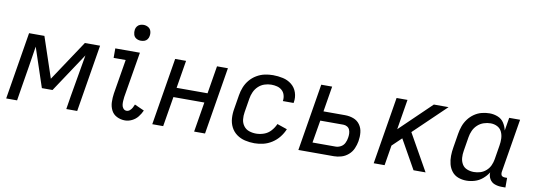

<svg xmlns="http://www.w3.org/2000/svg" viewBox="-58 -1116 4148 1491"><g transform="rotate(10 2016.0 -370.0)"><path d="M24 0H110L127 -106Q141 -188 154 -270.5Q167 -353 180 -436L283 -127H367L572 -436Q558 -353 543.5 -271Q529 -189 515 -106L498 0H584L671 -530H551L339 -211L232 -530H111Z M961 8Q989 8 1016.5 -5.5Q1044 -19 1062.5 -42.5Q1081 -66 1093 -93L1017 -127Q1012 -114 1005 -101Q998 -88 986.5 -78Q975 -68 961 -68Q945 -68 935 -80Q925 -92 923 -107.5Q921 -123 922 -139Q923 -155 925 -171L985 -530H791V-455H886L841 -183Q836 -149 837 -115Q838 -81 852.5 -51.5Q867 -22 897 -7Q927 8 961 8ZM976 -623Q990 -623 1003.5 -627.5Q1017 -632 1026 -644Q1035 -656 1037 -670Q1041 -690 1035.5 -709Q1030 -728 1013 -738Q996 -748 976 -748Q962 -748 948.5 -743Q935 -738 926 -726Q917 -714 915 -700Q912 -680 917.5 -661Q923 -642 939.5 -632.5Q956 -623 976 -623Z M1176 0H1262L1301 -236H1545L1506 0H1592L1679 -530H1593L1557 -311H1313L1349 -530H1263Z M1982 8Q2017 8 2052 -0.5Q2087 -9 2119 -29.5Q2151 -50 2174.5 -79.5Q2198 -109 2212 -143L2133 -170Q2120 -140 2097.5 -115Q2075 -90 2044 -79Q2013 -68 1982 -68Q1953 -68 1926.5 -77Q1900 -86 1883.5 -108.5Q1867 -131 1864 -159.5Q1861 -188 1866 -217L1884 -327Q1888 -353 1899.5 -379Q1911 -405 1932 -425Q1953 -445 1980 -454Q2007 -463 2034 -463Q2057 -463 2079 -457.5Q2101 -452 2117.5 -437.5Q2134 -423 2140.5 -401Q2147 -379 2144 -356Q2143 -354 2143 -353H2228L2229 -358Q2236 -398 2223.5 -435.5Q2211 -473 2181 -497Q2151 -521 2112.5 -529.5Q2074 -538 2034 -538Q2001 -538 1968.5 -531Q1936 -524 1905.5 -506Q1875 -488 1852.5 -461Q1830 -434 1817.5 -402.5Q1805 -371 1800 -339L1782 -229Q1775 -191 1777.5 -153Q1780 -115 1796.5 -83Q1813 -51 1842 -30Q1871 -9 1907.5 -0.5Q1944 8 1982 8Z M2328 0H2608Q2637 0 2667 -9Q2697 -18 2721.5 -39.5Q2746 -61 2758.5 -90Q2771 -119 2776 -148Q2782 -183 2778.5 -217.5Q2775 -252 2755.5 -279Q2736 -306 2704.5 -317.5Q2673 -329 2638 -329H2468L2501 -530H2415ZM2608 -76H2426L2456 -254H2638Q2654 -254 2668 -246Q2682 -238 2688 -223.5Q2694 -209 2694.5 -192.5Q2695 -176 2692 -160Q2689 -139 2679 -118.5Q2669 -98 2649 -87Q2629 -76 2608 -76Z M2922 0H3008L3034 -159L3107 -229L3128 -192L3236 0H3331L3168 -289L3419 -530H3303L3056 -292L3095 -530H3009Z M3653 8Q3686 8 3719 -2Q3752 -12 3779.5 -35Q3807 -58 3825 -87Q3823 -59 3837 -35Q3851 -11 3877 -1.5Q3903 8 3932 8H3962V-68H3945Q3934 -68 3925.5 -72Q3917 -76 3914.5 -85.5Q3912 -95 3913 -105L3983 -530H3897L3880 -427Q3873 -459 3855.5 -486Q3838 -513 3807 -525.5Q3776 -538 3742 -538Q3711 -538 3680 -530Q3649 -522 3621.5 -503Q3594 -484 3574 -457Q3554 -430 3543.5 -400Q3533 -370 3528 -339L3510 -229Q3504 -195 3503.5 -161.5Q3503 -128 3511 -96.5Q3519 -65 3538.5 -40Q3558 -15 3588.5 -3.5Q3619 8 3653 8ZM3698 -68Q3671 -68 3645.5 -78Q3620 -88 3606.5 -111Q3593 -134 3591 -161.5Q3589 -189 3594 -217L3612 -327Q3616 -353 3627.5 -379Q3639 -405 3660.5 -425Q3682 -445 3709 -454Q3736 -463 3763 -463Q3792 -463 3816 -450.5Q3840 -438 3851.5 -413.5Q3863 -389 3864 -360.5Q3865 -332 3860 -304L3842 -194Q3838 -169 3827 -144.5Q3816 -120 3795 -101.5Q3774 -83 3749 -75.5Q3724 -68 3699 -68Z"/></g></svg>

Font: Iosevka Sparkle
Style: Italic
Weight: 400
Italic angle: -9°
Designer: Belleve Invis
Foundry: Belleve Invis
Version: Version 4.5.0; ttfautohint (v1.8.3)